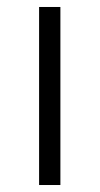

<svg xmlns="http://www.w3.org/2000/svg" viewBox="-20 -530 286 550"><path d="M92 0V-510H153V0Z"/></svg>

Font: Saira Thin Light
Style: Regular
Weight: 300
Version: Version 1.101